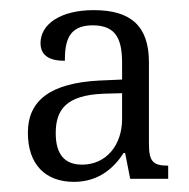

<svg xmlns="http://www.w3.org/2000/svg" viewBox="-20 -739 374 379"><path d="M126 -380C176 -380 206 -409 224 -437H227L237 -386H312V-412C281 -412 274 -421 274 -456V-616C274 -688 238 -719 165 -719C99 -719 60 -691 60 -654C60 -629 78 -619 108 -619C108 -659 116 -689 163 -689C211 -689 221 -659 221 -614V-582L176 -580C80 -575 35 -541 35 -477C35 -414 70 -380 126 -380ZM142 -414C108 -414 90 -434 90 -476C90 -522 110 -551 184 -554L221 -555V-504C221 -453 190 -414 142 -414Z"/></svg>

Font: Noto Serif Sinhala SemiCondensed Light
Style: Regular
Weight: 300
Width: 4
Designer: Jelle Bosma - Monotype Design Team
Foundry: Monotype Imaging Inc.
Version: Version 2.007